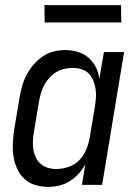

<svg xmlns="http://www.w3.org/2000/svg" viewBox="-20 -724 540 752"><path d="M169 8Q142 8 117.5 0.5Q93 -7 75 -24Q57 -41 46.5 -64.5Q36 -88 32.5 -113.5Q29 -139 30.5 -166Q32 -193 36 -219L56 -339Q60 -362 66 -384.5Q72 -407 83 -428.5Q94 -450 110 -469Q126 -488 146 -502Q166 -516 189 -522Q212 -528 235 -528Q260 -528 284 -521Q308 -514 326 -498.5Q344 -483 355 -461.5Q366 -440 369 -415L387 -520H466L380 0H301L314 -80Q303 -60 287.5 -43Q272 -26 252.5 -14Q233 -2 211.5 3Q190 8 169 8ZM200 -62Q223 -62 247.5 -70Q272 -78 289.5 -95.5Q307 -113 317 -136.5Q327 -160 331 -183L351 -303Q354 -321 355.5 -339Q357 -357 354.5 -374Q352 -391 346 -407Q340 -423 328.5 -435Q317 -447 300.5 -452.5Q284 -458 266 -458Q250 -458 233 -454.5Q216 -451 201 -442Q186 -433 174 -420Q162 -407 153.5 -391.5Q145 -376 140.5 -360Q136 -344 133 -328L113 -208Q110 -191 109 -173.5Q108 -156 110.5 -139.5Q113 -123 120 -108Q127 -93 139 -82.5Q151 -72 167 -67Q183 -62 200 -62ZM455 -636H155L154 -704H454Z"/></svg>

Font: Iosevka Custom
Style: Italic
Weight: 400
Italic angle: -9°
Monospace: yes
Designer: Belleve Invis
Foundry: Belleve Invis
Version: Version 30.3.3; ttfautohint (v1.8.3)